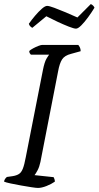

<svg xmlns="http://www.w3.org/2000/svg" viewBox="-28 -925 485 945"><path d="M159 0Q150 0 127 -3.5Q104 -7 76 -12Q48 -17 24.5 -22Q1 -27 -8 -31Q-7 -39 -2.5 -45Q2 -51 6 -54L34 -58Q53 -61 65 -68.5Q77 -76 84.5 -95Q92 -114 99 -152L183 -579Q191 -620 201 -636.5Q211 -653 214 -656H124Q121 -659 118.5 -663Q116 -667 116 -674Q122 -680 135 -687Q148 -694 161 -699Q174 -704 180 -704H357Q361 -700 365 -692Q369 -684 369 -673L322 -660Q290 -652 277.5 -632.5Q265 -613 258 -574L171 -128Q166 -104 157 -87Q148 -70 142 -63L236 -53Q238 -50 240 -43.5Q242 -37 242 -31Q225 -19 201 -9.5Q177 0 159 0ZM346 -784Q336 -784 310.5 -794Q285 -804 255 -818Q225 -832 200 -845L131 -788Q127 -790 121.5 -795Q116 -800 114 -808Q128 -828 145 -848Q162 -868 178 -882Q194 -896 204 -896Q214 -896 239.5 -886.5Q265 -877 296 -864Q327 -851 353 -839L419 -905Q426 -902 431 -896.5Q436 -891 437 -887Q423 -864 405.5 -840Q388 -816 372 -800Q356 -784 346 -784Z"/></svg>

Font: Texturina Light
Style: Italic
Weight: 300
Italic angle: -11°
Designer: Guillermo Torres Carreño
Foundry: Omnibus-Type
Version: Version 1.002; ttfautohint (v1.8.3)